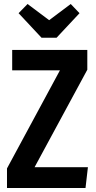

<svg xmlns="http://www.w3.org/2000/svg" viewBox="-20 -941 480 961"><path d="M417 -592 153 -104H420L408 0H15V-98L280 -589H41V-691H417ZM378 -875 263 -752H188L73 -875L118 -921L226 -840L334 -921Z"/></svg>

Font: Fira Sans Compressed Medium
Style: Regular
Weight: 500
Width: 1
Designer: bBox Type GmbH & Carrois Corporate GbR & Edenspiekermann AG
Foundry: bBox Type GmbH & Carrois Corporate GbR & Edenspiekermann AG
Version: Version 4.301